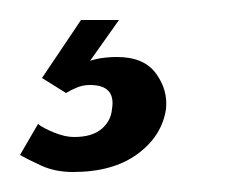

<svg xmlns="http://www.w3.org/2000/svg" viewBox="-74 -21 233 192"><path d="M-1 151Q-19 151 -33 144.5Q-47 138 -54 134L-36 103Q-31 107 -20 111.5Q-9 116 0 116Q18 116 27.5 108Q37 100 38 88Q42 64 16 64Q9 64 3 66.5Q-3 69 -8 72L-32 57L7 -1H45L11 47L6 45Q13 40 22.5 38Q32 36 43 36Q70 36 82 52.5Q94 69 92 88Q88 115 63.5 133Q39 151 -1 151Z"/></svg>

Font: Alumni Sans Thin SemiBold
Style: Italic
Weight: 600
Italic angle: -8°
Version: Version 1.016